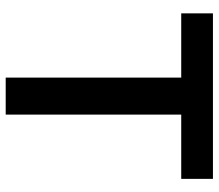

<svg xmlns="http://www.w3.org/2000/svg" viewBox="-67 -701 768 674"><g transform="rotate(90 317.0 -364.0)"><path d="M26.9 -616.2V-727.5H607.9V-616.2H382.3V0H252.4V-616.2Z"/></g></svg>

Font: Inter 28pt SemiBold
Style: Regular
Weight: 600
Designer: Rasmus Andersson
Foundry: rsms
Version: Version 4.001;git-66647c0bb